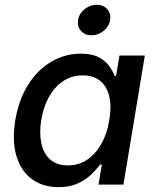

<svg xmlns="http://www.w3.org/2000/svg" viewBox="-20 -771 650 802"><path d="M224.6 10.7Q158.2 10.7 112.5 -23.4Q66.9 -57.6 48.3 -120.4Q29.8 -183.1 43.9 -269Q58.6 -356 98.1 -418Q137.7 -480 194.8 -513.4Q252 -546.9 317.4 -546.9Q364.3 -546.9 392.6 -531.7Q420.9 -516.6 436.3 -494.9Q451.7 -473.1 459.5 -453.6H464.8L479 -539.1H585L495.6 0H391.6L405.3 -83.5H397.9Q382.8 -63 359.9 -41Q336.9 -19 303.7 -4.2Q270.5 10.7 224.6 10.7ZM263.7 -80.1Q309.1 -80.1 344.5 -104.2Q379.9 -128.4 403.8 -170.9Q427.7 -213.4 436.5 -269.5Q446.3 -326.2 436.5 -367.9Q426.8 -409.7 398.9 -432.9Q371.1 -456.1 325.7 -456.1Q279.3 -456.1 243.4 -431.9Q207.5 -407.7 184.3 -366Q161.1 -324.2 152.3 -269.5Q143.6 -214.8 152.8 -171.9Q162.1 -128.9 189.9 -104.5Q217.8 -80.1 263.7 -80.1ZM362.3 -623.5Q334.5 -623.5 318.1 -642.3Q301.8 -661.1 306.2 -687.5Q310.5 -714.4 333.3 -732.7Q356 -751 383.8 -751Q411.6 -751 428 -732.7Q444.3 -714.4 439.9 -687.5Q436 -661.1 413.1 -642.3Q390.1 -623.5 362.3 -623.5Z"/></svg>

Font: Inter 18pt Medium
Style: Italic
Weight: 500
Italic angle: -9.3988°
Designer: Rasmus Andersson
Foundry: rsms
Version: Version 4.001;git-66647c0bb